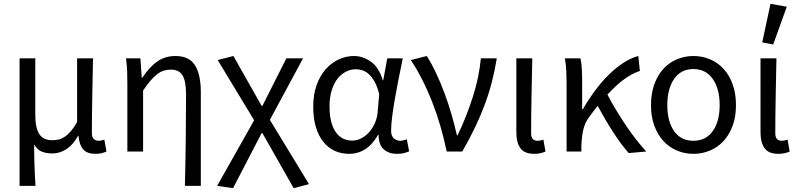

<svg xmlns="http://www.w3.org/2000/svg" viewBox="-20 -790 4165 1001"><path d="M82 179V-486H164V-189Q164 -124 184.5 -91.5Q205 -59 253 -59Q269 -59 285 -62.5Q301 -66 317 -76.5Q333 -87 349 -105.5Q365 -124 382 -154V-486H465Q463 -387 461 -285Q459 -183 459 -95Q459 -75 469 -65.5Q479 -56 495 -56Q507 -56 524 -62L535 0Q524 5 510.5 8.5Q497 12 477 12Q435 12 414.5 -10.5Q394 -33 389 -82H387Q361 -35 326.5 -12.5Q292 10 252 10Q223 10 199 1Q175 -8 158 -37Q158 -1 158.5 26.5Q159 54 160 78Q161 102 162 126Q163 150 165 179Z M944 179Q947 59 948.5 -66Q950 -191 950 -297Q950 -366 932 -396.5Q914 -427 871 -427Q851 -427 833.5 -421.5Q816 -416 799 -403Q782 -390 764.5 -369.5Q747 -349 726 -318V0H644V-353Q644 -382 643 -415Q642 -448 637 -486H712L719 -385H722Q760 -442 800.5 -470Q841 -498 895 -498Q966 -498 996.5 -450Q1027 -402 1027 -308V179Z M1195 191 1112 179 1305 -163 1115 -477 1197 -498 1344 -238H1348L1473 -486H1560L1387 -165L1591 170L1511 191L1348 -96H1344Z M1800 12Q1758 12 1724 -4Q1690 -20 1665 -51.5Q1640 -83 1626.5 -128.5Q1613 -174 1613 -234Q1613 -297 1630.5 -346Q1648 -395 1677.5 -428.5Q1707 -462 1745.5 -480Q1784 -498 1826 -498Q1871 -498 1913 -469Q1955 -440 1976 -371H1978L1999 -486H2080Q2070 -438 2059.5 -385.5Q2049 -333 2040 -282Q2031 -231 2025 -185.5Q2019 -140 2019 -107Q2019 -82 2033 -69Q2047 -56 2067 -56Q2075 -56 2084 -58.5Q2093 -61 2101 -64L2113 -1Q2102 4 2087 8Q2072 12 2050 12Q2006 12 1980 -12Q1954 -36 1954 -87H1951Q1895 12 1800 12ZM1817 -57Q1841 -57 1864 -69Q1887 -81 1905 -101.5Q1923 -122 1935 -149.5Q1947 -177 1949 -208L1957 -299Q1947 -339 1933 -364Q1919 -389 1903 -403.5Q1887 -418 1869.5 -423.5Q1852 -429 1835 -429Q1809 -429 1784 -416.5Q1759 -404 1740 -380Q1721 -356 1709.5 -319.5Q1698 -283 1698 -235Q1698 -150 1729 -103.5Q1760 -57 1817 -57Z M2309 0Q2295 -67 2276 -132.5Q2257 -198 2233 -259Q2209 -320 2181 -375Q2153 -430 2122 -477L2205 -498Q2230 -459 2254 -408Q2278 -357 2298.5 -301.5Q2319 -246 2335 -190Q2351 -134 2362 -85H2366Q2411 -179 2444.5 -283Q2478 -387 2487 -486H2570Q2560 -423 2544.5 -363Q2529 -303 2507 -244Q2485 -185 2456 -124.5Q2427 -64 2390 0Z M2765 12Q2714 12 2693 -17.5Q2672 -47 2672 -101V-486H2755Q2753 -387 2751 -285Q2749 -183 2749 -95Q2749 -56 2783 -56Q2795 -56 2813 -62L2824 0Q2813 5 2799 8.5Q2785 12 2765 12Z M3258 8Q3238 -14 3217 -42.5Q3196 -71 3175 -103.5Q3154 -136 3134 -170.5Q3114 -205 3096 -238Q3085 -224 3073.5 -209.5Q3062 -195 3051 -179Q3029 -150 3020.5 -111.5Q3012 -73 3011 -25V0H2934V-353Q2934 -382 2932.5 -418Q2931 -454 2925 -486H3006Q3011 -466 3013 -435.5Q3015 -405 3015 -373V-221H3019Q3048 -271 3082 -317Q3116 -363 3153.5 -400Q3191 -437 3230 -462.5Q3269 -488 3308 -498L3316 -420Q3275 -407 3233.5 -376.5Q3192 -346 3147 -297Q3165 -261 3189 -221.5Q3213 -182 3239 -142.5Q3265 -103 3293.5 -66.5Q3322 -30 3349 0Z M3595 12Q3550 12 3509.5 -5Q3469 -22 3439 -54.5Q3409 -87 3391.5 -134Q3374 -181 3374 -242Q3374 -303 3391.5 -351Q3409 -399 3439 -431.5Q3469 -464 3509.5 -481Q3550 -498 3595 -498Q3641 -498 3681.5 -481Q3722 -464 3752 -431.5Q3782 -399 3799.5 -351Q3817 -303 3817 -242Q3817 -181 3799.5 -134Q3782 -87 3752 -54.5Q3722 -22 3681.5 -5Q3641 12 3595 12ZM3595 -56Q3660 -56 3696 -106.5Q3732 -157 3732 -242Q3732 -327 3696 -378.5Q3660 -430 3595 -430Q3530 -430 3494.5 -378.5Q3459 -327 3459 -242Q3459 -157 3494.5 -106.5Q3530 -56 3595 -56Z M4038 12Q3987 12 3966 -17.5Q3945 -47 3945 -101V-486H4028Q4026 -387 4024 -285Q4022 -183 4022 -95Q4022 -56 4056 -56Q4068 -56 4086 -62L4097 0Q4086 5 4072 8.5Q4058 12 4038 12ZM3954 -569 3997 -770 4082 -755 4011 -558Z"/></svg>

Font: Source Sans Pro
Style: Regular
Weight: 400
Designer: Paul D. Hunt
Foundry: Adobe Systems Incorporated
Version: Version 2.021;PS 2.000;hotconv 1.0.86;makeotf.lib2.5.63406